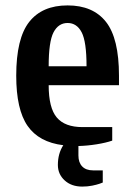

<svg xmlns="http://www.w3.org/2000/svg" viewBox="-20 -530 500 710"><path d="M194 80Q194 38 214 7Q124 -4 82 -64.5Q40 -125 40 -250Q40 -388 88 -449Q136 -510 230 -510Q324 -510 372 -449Q420 -388 420 -250V-215H160Q160 -131 190 -95.5Q220 -60 285 -60H395V-10Q372 -2 338 3.5Q304 9 270 10V45Q270 71 284 85.5Q298 100 324 100H360V145Q358 146 348 149.5Q338 153 321 156.5Q304 160 284 160Q244 160 219 137Q194 114 194 80ZM300 -285Q300 -376 282 -410.5Q264 -445 230 -445Q196 -445 178 -410.5Q160 -376 160 -285Z"/></svg>

Font: Cuprum
Style: Bold
Weight: 700
Designer: Jovanny Lemonad
Foundry: Jovanny Lemonad
Version: Version 2.000